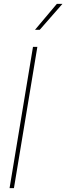

<svg xmlns="http://www.w3.org/2000/svg" viewBox="-20 -969 342 989"><path d="M172.4 -727.5 51.8 0H29.3L149.9 -727.5ZM160.2 -815.4 272.9 -949.2H301.8L184.6 -815.4Z"/></svg>

Font: Inter 28pt Thin
Style: Italic
Weight: 250
Italic angle: -9.3988°
Designer: Rasmus Andersson
Foundry: rsms
Version: Version 4.001;git-66647c0bb